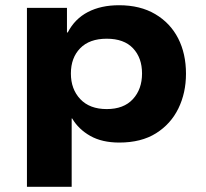

<svg xmlns="http://www.w3.org/2000/svg" viewBox="-20 -534 786 734"><path d="M83 180V-504H236V-410H239Q266 -462 316 -488Q366 -514 435 -514Q516 -514 573.5 -480Q631 -446 661 -387.5Q691 -329 691 -252Q691 -179 662 -119.5Q633 -60 576.5 -24.5Q520 11 436 11Q370 11 325 -14.5Q280 -40 256 -81H254V180ZM388 -117Q453 -117 488 -155Q523 -193 523 -253Q523 -313 488.5 -349.5Q454 -386 388 -386Q322 -386 286.5 -349.5Q251 -313 251 -253Q251 -193 287 -155Q323 -117 388 -117Z"/></svg>

Font: Nunito Sans 7pt SemiExpanded ExtraBold
Style: Regular
Weight: 800
Width: 6
Designer: Vernon Adams
Foundry: Vernon Adams
Version: Version 3.101;gftools[0.9.27]